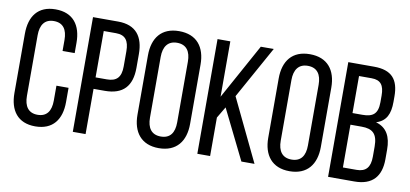

<svg xmlns="http://www.w3.org/2000/svg" viewBox="-67 -927 2465 1154"><g transform="rotate(10 1165.0 -350.0)"><path d="M191 -707C84 -707 34 -637 34 -531V-169C34 -63 84 7 191 7C299 7 349 -63 349 -169V-256H275V-165C275 -102 250 -64 193 -64C137 -64 111 -102 111 -165V-535C111 -598 137 -636 193 -636C250 -636 275 -598 275 -535V-468H349V-531C349 -637 299 -707 191 -707Z M420 -700V0H498V-276H567C678 -276 730 -334 730 -445V-529C730 -635 683 -700 573 -700ZM498 -346V-629H573C630 -629 653 -597 653 -533V-440C653 -373 625 -346 567 -346Z M785 -169C785 -63 838 7 945 7C1053 7 1106 -63 1106 -169V-531C1106 -638 1053 -707 945 -707C838 -707 785 -638 785 -531ZM862 -535C862 -598 889 -636 945 -636C1002 -636 1028 -598 1028 -535V-165C1028 -101 1002 -64 945 -64C889 -64 862 -101 862 -165Z M1449 0H1529L1346 -381L1523 -700H1444L1258 -362V-700H1180V0H1258V-235L1299 -304Z M1583 -169C1583 -63 1636 7 1743 7C1851 7 1904 -63 1904 -169V-531C1904 -638 1851 -707 1743 -707C1636 -707 1583 -638 1583 -531ZM1660 -535C1660 -598 1687 -636 1743 -636C1800 -636 1826 -598 1826 -535V-165C1826 -101 1800 -64 1743 -64C1687 -64 1660 -101 1660 -165Z M1978 -700V0H2139C2248 0 2299 -59 2299 -164V-223C2299 -300 2273 -354 2205 -373C2266 -392 2287 -438 2287 -512V-545C2287 -648 2244 -700 2135 -700ZM2056 -403V-629H2133C2189 -629 2210 -599 2210 -537V-496C2210 -423 2178 -403 2116 -403ZM2056 -71V-332H2124C2191 -332 2222 -306 2222 -228V-166C2222 -101 2196 -71 2139 -71Z"/></g></svg>

Font: VL Bebas Neue Regular
Style: Regular
Weight: 400
Designer: Ryoichi Tsunekawa
Foundry: Ryoichi Tsunekawa
Version: Version 001.003